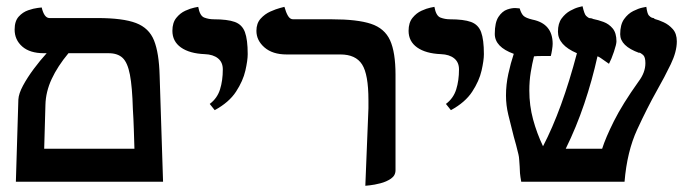

<svg xmlns="http://www.w3.org/2000/svg" viewBox="-20 -584 2208 617"><path d="M31 0 39 -264Q40 -283 54 -309Q68 -335 88.5 -362.5Q109 -390 130 -413H121Q76 -413 51.5 -434.5Q27 -456 27 -489Q27 -516 40 -530.5Q53 -545 70.5 -551Q88 -557 101 -558.5Q114 -560 114 -560Q122 -526 139 -526H293Q375 -526 417 -510Q459 -494 475 -454Q491 -414 493 -341L504 0ZM329 -413H200Q165 -371 146 -330Q127 -289 126 -247L122 -106H412Q411 -138 410 -170Q409 -202 407 -233Q405 -305 397.5 -344Q390 -383 374 -398Q358 -413 329 -413Z M670 -230 654 -250Q678 -268 687 -296.5Q696 -325 696 -361Q696 -384 680.5 -396.5Q665 -409 638 -410Q589 -412 561.5 -431.5Q534 -451 534 -485Q534 -511 546.5 -526.5Q559 -542 575.5 -549.5Q592 -557 604.5 -559.5Q617 -562 617 -562Q622 -533 636.5 -527.5Q651 -522 667 -522Q711 -522 734.5 -513.5Q758 -505 767 -481Q776 -457 776 -410Q776 -390 768.5 -357Q761 -324 738.5 -289.5Q716 -255 670 -230Z M1154 13 1164 -236V-262Q1164 -345 1143.5 -377Q1123 -409 1074 -409H901Q856 -409 830 -431.5Q804 -454 804 -485Q804 -509 817.5 -524Q831 -539 849 -547Q867 -555 880.5 -558.5Q894 -562 894 -562Q899 -544 905.5 -533Q912 -522 922 -522H1047Q1128 -522 1172 -507.5Q1216 -493 1233.5 -454.5Q1251 -416 1251 -344V-37Q1251 -20 1236.5 -10Q1222 0 1202.5 5Q1183 10 1168.5 11.5Q1154 13 1154 13Z M1429 -230 1413 -250Q1437 -268 1446 -296.5Q1455 -325 1455 -361Q1455 -384 1439.5 -396.5Q1424 -409 1397 -410Q1348 -412 1320.5 -431.5Q1293 -451 1293 -485Q1293 -511 1305.5 -526.5Q1318 -542 1334.5 -549.5Q1351 -557 1363.5 -559.5Q1376 -562 1376 -562Q1381 -533 1395.5 -527.5Q1410 -522 1426 -522Q1470 -522 1493.5 -513.5Q1517 -505 1526 -481Q1535 -457 1535 -410Q1535 -390 1527.5 -357Q1520 -324 1497.5 -289.5Q1475 -255 1429 -230Z M2155 -451Q2155 -418 2135.5 -377.5Q2116 -337 2091 -293Q2060 -238 2027.5 -167.5Q1995 -97 1987 0H1655Q1652 -16 1651 -27.5Q1650 -39 1650 -49Q1649 -60 1648.5 -70Q1648 -80 1646 -88Q1642 -104 1638.5 -118Q1635 -132 1631 -145Q1621 -184 1613.5 -215Q1606 -246 1606 -277Q1606 -312 1613.5 -346.5Q1621 -381 1631 -411Q1570 -433 1570 -475Q1570 -512 1582 -530Q1594 -548 1610 -553.5Q1626 -559 1638 -558Q1650 -557 1650 -557Q1655 -540 1662.5 -533Q1670 -526 1691 -521Q1756 -508 1756 -443Q1756 -436 1754 -423.5Q1752 -411 1750 -404Q1739 -404 1721.5 -404Q1704 -404 1697 -403H1696Q1690 -379 1685.5 -351.5Q1681 -324 1681 -293Q1681 -245 1693 -200.5Q1705 -156 1725 -114Q1786 -231 1834 -413Q1773 -439 1773 -482Q1773 -509 1785 -525Q1797 -541 1812.5 -549.5Q1828 -558 1840 -561Q1852 -564 1852 -564Q1858 -538 1863.5 -533Q1869 -528 1873 -526Q1875 -526 1877.5 -525.5Q1880 -525 1881 -525Q1883 -524 1884 -524Q1885 -524 1886 -523Q1902 -520 1919.5 -513.5Q1937 -507 1949 -492.5Q1961 -478 1961 -451Q1961 -442 1953 -418Q1945 -394 1937 -379Q1917 -393 1910.5 -397.5Q1904 -402 1900 -403Q1883 -326 1857.5 -250.5Q1832 -175 1798 -106H1915Q1926 -141 1953 -195Q1980 -249 2032 -322Q2054 -351 2054 -381Q2054 -401 2046.5 -407.5Q2039 -414 2034 -415Q2034 -415 2034 -414Q1973 -436 1973 -474Q1973 -505 1985.5 -522.5Q1998 -540 2015 -548.5Q2032 -557 2044.5 -559.5Q2057 -562 2057 -562Q2060 -540 2065 -534.5Q2070 -529 2075 -527Q2082 -526 2084 -524H2082Q2082 -524 2082.5 -523.5Q2083 -523 2084 -523Q2096 -520 2112.5 -512.5Q2129 -505 2142 -490.5Q2155 -476 2155 -451Z"/></svg>

Font: Libertinus Serif SemiBold
Style: Regular
Weight: 600
Designer: Philipp H. Poll, Khaled Hosny
Foundry: Caleb Maclennan
Version: Version 7.051;RELEASE